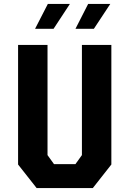

<svg xmlns="http://www.w3.org/2000/svg" viewBox="-20 -959 660 979"><path d="M72.2 -120.2V-730H222.3V-168.1L255.4 -122.1H364.6L397.7 -168.1V-730H547.8V-120.2L453.2 0H166.8ZM429.5 -939H542.4L458.6 -812.1H364.8ZM224 -939H336.4L253.1 -812.1H158.8Z"/></svg>

Font: Monaspace Krypton Var
Style: Regular
Weight: 400
Designer: Riley Cran and the Lettermatic Team
Version: Version 1.101 (Monaspace Krypton Var)